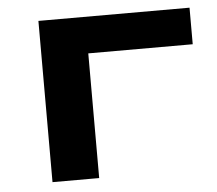

<svg xmlns="http://www.w3.org/2000/svg" viewBox="-42 -540 663 586"><g transform="rotate(-5 289.5 -247.0)"><path d="M96 0V-494H559V-382H239V0Z"/></g></svg>

Font: Nunito Sans 10pt Expanded
Style: Bold
Weight: 700
Width: 7
Designer: Vernon Adams
Foundry: Vernon Adams
Version: Version 3.101;gftools[0.9.27]